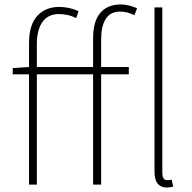

<svg xmlns="http://www.w3.org/2000/svg" viewBox="-20 -827 861 860"><path d="M727 13Q701 13 686.5 -4Q672 -21 672 -59V-794H707V-53Q707 -20 729 -20Q733 -20 737 -20.5Q741 -21 749 -22L756 9Q749 10 743 11.5Q737 13 727 13ZM37 -494V-522L110 -527V-633Q110 -716 147 -756Q184 -796 245 -796Q290 -796 332 -777L321 -746Q301 -756 281.5 -760Q262 -764 244 -764Q195 -764 170 -728.5Q145 -693 145 -628V-527H397V-655Q397 -732 429.5 -769.5Q462 -807 520 -807Q555 -807 594 -790L582 -759Q550 -775 518 -775Q474 -775 453.5 -742Q433 -709 433 -650V-527H557V-494H433V0H397V-494H145V0H110V-494Z"/></svg>

Font: Source Han Sans SC ExtraLight
Style: Regular
Weight: 250
Designer: Ryoko NISHIZUKA 西塚涼子 (kana, bopomofo & ideographs); Paul D. Hunt (Latin, Greek & Cyrillic); Sandoll Communications 산돌커뮤니
Foundry: Adobe
Version: Version 2.004;hotconv 1.0.118;makeotfexe 2.5.65603